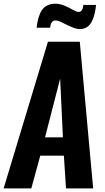

<svg xmlns="http://www.w3.org/2000/svg" viewBox="-25 -1040 579 1060"><path d="M418.9 -879.4Q417.5 -879.4 415.5 -879.4Q395.5 -879.9 371.1 -890.6Q343.8 -902.3 319.6 -914.8Q295.4 -927.2 281.7 -927.2Q255.9 -927.2 251.5 -886.7H177.2Q183.6 -949.2 205.8 -983.2Q228 -1017.1 275.9 -1019.5Q278.8 -1019.5 281.7 -1019.5Q303.7 -1019.5 327.1 -1010.3Q353.5 -999.5 374.8 -987.3Q396 -975.1 405.3 -974.6Q407.2 -974.1 409.2 -974.1Q431.6 -974.1 435.1 -1012.7H505.4Q502.4 -985.4 497.3 -964.1Q492.2 -942.9 482.7 -922.9Q473.1 -902.8 457 -891.6Q440.9 -880.4 418.9 -879.4ZM-4.9 0 239.7 -809.6H415.5L489.3 0H339.4L327.6 -180.7H197.3L147.9 0ZM223.6 -281.7H322.3L307.1 -606Z"/></svg>

Font: Oswald
Style: Demi-Bold
Weight: 600
Designer: Vernon Adams
Foundry: Vernon Adams
Version: 3.0; ttfautohint (v0.94.23-7a4d-dirty) -l 8 -r 50 -G 200 -x 